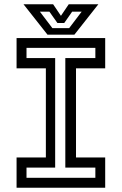

<svg xmlns="http://www.w3.org/2000/svg" viewBox="-20 -878 570 898"><path d="M57.5 0V-141.5H194.5V-558.5H57.5V-700H472V-558.5H335.5V-141.5H472V0ZM104 -46.5H426V-94H285.5V-606.5H426V-654H104V-606.5H238V-94H104ZM202 -716 90 -858H228.5L265 -804L301.5 -858H440L328 -716ZM225 -746.5H303.5L362 -823.5H317.5L280.5 -770.5H248.5L211 -823.5H166.5Z"/></svg>

Font: Tourney Thin Medium
Style: Regular
Weight: 500
Version: Version 1.015